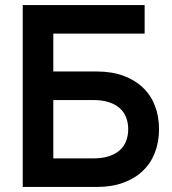

<svg xmlns="http://www.w3.org/2000/svg" viewBox="-20 -740 680 760"><path d="M70 -720H552.5V-607H191V-457H363.5Q422.5 -457 468.2 -440.2Q514 -423.5 545.5 -393.5Q577 -363.5 593.2 -321.5Q609.5 -279.5 609.5 -228.5Q609.5 -178 593.2 -136Q577 -94 545.5 -63.8Q514 -33.5 468.2 -16.8Q422.5 0 363.5 0H70ZM349 -113Q384.5 -113 410.8 -121.5Q437 -130 454 -145.2Q471 -160.5 479.2 -181.8Q487.5 -203 487.5 -228.5Q487.5 -254 479.2 -275.2Q471 -296.5 454 -311.8Q437 -327 410.8 -335.5Q384.5 -344 349 -344H191V-113Z"/></svg>

Font: Vela Sans Bd
Style: Bold
Weight: 700
Designer: Principal design: Mikhail Sharanda - project Manrope.
Design modification: Ravid Balaliev
Foundry: Mikhail Sharanda
Version: Version 1.001